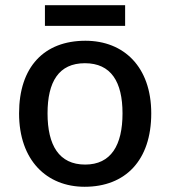

<svg xmlns="http://www.w3.org/2000/svg" viewBox="-20 -705 651 735"><path d="M459 -685H152V-606H459ZM559 -271C559 -449 454 -549 307 -549C149 -549 53 -449 53 -271C53 -91 159 10 304 10C460 10 559 -91 559 -271ZM162 -271C162 -392 205 -463 305 -463C405 -463 449 -392 449 -271C449 -149 405 -75 306 -75C206 -75 162 -149 162 -271Z"/></svg>

Font: Noto Sans Georgian Medium
Style: Regular
Weight: 500
Designer: Monotype Design Team, Akaki Razmadze
Foundry: Google LLC
Version: Version 2.005